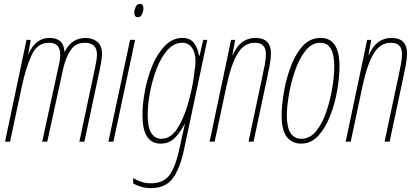

<svg xmlns="http://www.w3.org/2000/svg" viewBox="-20 -732 2150 992"><path d="M6 0H32L94 -291Q114 -382 143 -446.5Q172 -511 233 -511Q291 -511 291 -451Q291 -443 290 -430.5Q289 -418 286 -405L198 0H224L307 -379Q319 -432 344 -471.5Q369 -511 418 -511Q481 -511 481 -450Q481 -428 472 -386L390 0H416L498 -385Q501 -399 504 -419.5Q507 -440 507 -453Q507 -496 482.5 -516Q458 -536 423 -536Q349 -536 315 -465H313Q310 -536 235 -536Q165 -536 128 -455H126L139 -526H117Z M692 -643Q707 -643 714 -658.5Q721 -674 721 -687Q721 -712 703 -712Q688 -712 681 -696.5Q674 -681 674 -667Q674 -643 692 -643ZM540 0H566L678 -526H652Z M813 -15Q781 -15 762 -44Q743 -73 743 -139Q743 -191 755 -255Q767 -319 789.5 -377.5Q812 -436 845.5 -473.5Q879 -511 922 -511Q954 -511 972 -485Q990 -459 990 -417Q990 -393 980.5 -328.5Q971 -264 950 -191.5Q929 -119 895.5 -67Q862 -15 813 -15ZM759 240Q835 240 872 190Q909 140 929 49L1051 -526H1030L1011 -444H1008Q1003 -482 983 -509Q963 -536 923 -536Q872 -536 833 -496.5Q794 -457 768 -395Q742 -333 729 -264Q716 -195 716 -137Q716 10 810 10Q852 10 880.5 -17Q909 -44 933 -90H935Q931 -70 926.5 -52Q922 -34 920 -24L906 41Q887 129 856 172Q825 215 759 215Q731 215 706 206Q681 197 668 187V216Q681 224 706 232Q731 240 759 240Z M1063 0H1089L1150 -287Q1174 -399 1207.5 -455Q1241 -511 1297 -511Q1354 -511 1354 -453Q1354 -428 1348 -398Q1342 -368 1336 -339L1264 0H1290L1360 -329Q1367 -360 1373.5 -396Q1380 -432 1380 -455Q1380 -536 1300 -536Q1220 -536 1183 -448H1181L1195 -526H1174Z M1536 10Q1587 10 1624 -30Q1661 -70 1685.5 -132.5Q1710 -195 1722 -264Q1734 -333 1734 -390Q1734 -536 1637 -536Q1580 -536 1541.5 -491.5Q1503 -447 1479.5 -381Q1456 -315 1445.5 -248Q1435 -181 1435 -136Q1435 -59 1462 -24.5Q1489 10 1536 10ZM1537 -15Q1462 -15 1462 -136Q1462 -177 1472 -239.5Q1482 -302 1503.5 -364.5Q1525 -427 1557.5 -469Q1590 -511 1635 -511Q1707 -511 1707 -389Q1707 -340 1696.5 -276.5Q1686 -213 1665.5 -153Q1645 -93 1613 -54Q1581 -15 1537 -15Z M1766 0H1792L1853 -287Q1877 -399 1910.5 -455Q1944 -511 2000 -511Q2057 -511 2057 -453Q2057 -428 2051 -398Q2045 -368 2039 -339L1967 0H1993L2063 -329Q2070 -360 2076.5 -396Q2083 -432 2083 -455Q2083 -536 2003 -536Q1923 -536 1886 -448H1884L1898 -526H1877Z"/></svg>

Font: Noto Sans Display Condensed Thin
Style: Italic
Weight: 250
Width: 3
Italic angle: -12°
Designer: Monotype Design Team
Foundry: Monotype Imaging Inc.
Version: Version 1.900